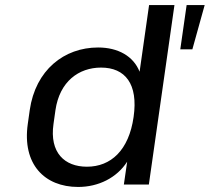

<svg xmlns="http://www.w3.org/2000/svg" viewBox="-20 -739 840 769"><path d="M293 9.8C374.5 9.8 447.8 -26.9 489.3 -91.3L476.1 0H576.2L678.7 -718.8H577.1L539.1 -451.7C514.6 -514.2 452.6 -548.8 373 -548.8C236.8 -548.8 122.1 -458.5 99.1 -297.9L91.3 -242.7C68.4 -82 157.7 9.8 293 9.8ZM328.1 -71.3C238.8 -71.3 177.7 -127.4 194.3 -242.7L202.1 -297.9C218.8 -412.6 295.4 -468.3 384.8 -468.3C481 -468.3 534.2 -403.3 515.1 -270.5C496.1 -137.2 424.3 -71.3 328.1 -71.3ZM750.5 -541.5 799.8 -718.8H727.5L702.1 -541.5Z"/></svg>

Font: Winston
Style: Italic
Weight: 400
Italic angle: -8.13011°
Designer: Vernon Adams, Kim Jin-seong, David Berlow, Cristiano Sobral
Foundry: The Winston Project Authors
Version: Version 3.004